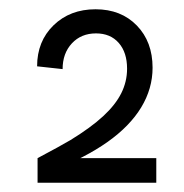

<svg xmlns="http://www.w3.org/2000/svg" viewBox="-20 -758 397 414"><path d="M132 -456Q176 -483 202.5 -507.5Q229 -532 241.5 -557Q254 -582 254 -610Q254 -645 236 -665.5Q218 -686 187 -686Q155 -686 135 -664.5Q115 -643 115 -609L60 -615Q60 -669 95.5 -703.5Q131 -738 186 -738Q241 -738 275 -703Q309 -668 309 -612Q309 -567 284.5 -526.5Q260 -486 212 -452Q164 -418 94 -391V-417H317V-364H61V-417Q110 -443 132 -456Z"/></svg>

Font: Uncut Sans Variable
Style: Regular
Weight: 400
Designer: Kasper Nordkvist
Foundry: UNCUT.wtf
Version: Version 1.303;Glyphs 3.1.2 (3151)